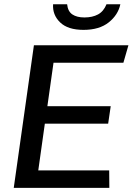

<svg xmlns="http://www.w3.org/2000/svg" viewBox="-20 -904 638 924"><path d="M46.2 0 143.2 -686H598L573.8 -602H237.5L208 -392.8H512.8L500.5 -308.8H195.8L164.2 -84H505.5L506.2 0ZM382 -760.2Q306.5 -760.2 269.2 -796.4Q232 -832.5 235.5 -883.5H303Q306.5 -849.2 328.2 -834.6Q350 -820 386.2 -820Q424.8 -820 451.8 -834.6Q478.8 -849.2 492.5 -883.5H559.2Q548.5 -832.5 503.4 -796.4Q458.2 -760.2 382 -760.2Z"/></svg>

Font: Chivo Medium
Style: Italic
Weight: 500
Italic angle: -8.05°
Designer: Hector Gatti
Foundry: Omnibus-Type
Version: Version 2.002